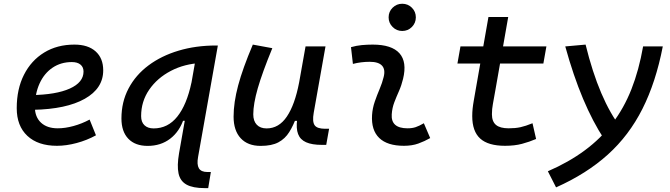

<svg xmlns="http://www.w3.org/2000/svg" viewBox="-20 -764 3556 1019"><path d="M286.6 -83Q325.7 -83 370.1 -95.2Q414.6 -107.4 455.6 -129.4L489.3 -45.9Q441.4 -19.5 386.7 -4.9Q332 9.8 282.2 9.8Q181.6 9.8 125.2 -43Q68.8 -95.7 68.8 -189.9Q68.8 -291.5 107.2 -367.2Q145.5 -442.9 214.4 -485.1Q283.2 -527.3 375 -527.3Q447.3 -527.3 487.5 -491.2Q527.8 -455.1 527.8 -390.6Q527.8 -294.9 429.9 -239.7Q332 -184.6 156.7 -181.2L146.5 -259.3Q277.3 -261.2 350.3 -293.9Q423.3 -326.7 423.3 -384.3Q423.3 -407.7 407.2 -421.1Q391.1 -434.6 361.3 -434.6Q303.2 -434.6 259 -404.8Q214.8 -375 190.2 -321.3Q165.5 -267.6 165 -195.8Q165.5 -142.6 197.8 -112.8Q230 -83 286.6 -83Z M763.7 10.3Q697.3 10.3 660.9 -27.8Q624.5 -65.9 624.5 -135.3Q624.5 -223.1 662.4 -294.7Q700.2 -366.2 768.3 -417Q836.4 -467.8 927.7 -495.1Q1019 -522.5 1126.5 -522.5H1135.3L1049.3 -429.7Q959.5 -425.8 887 -387.9Q814.5 -350.1 771.7 -287.8Q729 -225.6 729 -147.5Q729 -116.2 746.6 -99.4Q764.2 -82.5 795.4 -82.5Q871.1 -82.5 921.1 -145.3Q971.2 -208 996.1 -325.7L993.2 -123H936.5L956.1 -136.2Q933.6 -66.4 883.5 -28.1Q833.5 10.3 763.7 10.3ZM1066.4 234.4Q1003.4 234.4 969.7 215.6Q936 196.8 927.5 156Q918.9 115.2 930.2 49.8L1025.4 -491.2L1126.5 -522.5H1136.2L1031.2 69.3Q1023.9 109.4 1035.6 129.2Q1047.4 148.9 1080.6 148.9H1099.1L1085 234.4Z M1363.3 10.3Q1294.9 10.3 1257.3 -30.5Q1219.7 -71.3 1219.7 -145Q1219.7 -219.7 1243.9 -310.3Q1268.1 -400.9 1321.8 -527.3L1425.3 -508.3Q1372.1 -378.9 1348.1 -295.7Q1324.2 -212.4 1324.2 -157.2Q1324.2 -121.6 1342.8 -102.1Q1361.3 -82.5 1395 -82.5Q1460 -82.5 1502.4 -145.3Q1544.9 -208 1567.4 -325.7L1558.6 -122.6H1526.4L1554.2 -146Q1537.1 -98.1 1515.1 -63Q1493.2 -27.8 1457.8 -8.8Q1422.4 10.3 1363.3 10.3ZM1688.5 4.9Q1635.7 4.9 1604.5 -9Q1573.2 -22.9 1562 -52.7Q1550.8 -82.5 1557.1 -129.9L1551.3 -234.9L1601.6 -517.6H1707.5L1645 -165.5Q1636.7 -118.7 1649.7 -99.6Q1662.6 -80.6 1705.6 -80.6H1726.6L1711.4 4.9Z M2114.7 -599.6Q2085 -599.6 2063.7 -620.8Q2042.5 -642.1 2042.5 -671.9Q2042.5 -702.1 2063.7 -723.1Q2085 -744.1 2114.7 -744.1Q2145 -744.1 2166 -723.1Q2187 -702.1 2187 -671.9Q2187 -642.1 2166 -620.8Q2145 -599.6 2114.7 -599.6ZM2229.5 -109.9 2263.2 -31.2Q2233.4 -14.2 2200.2 -2.2Q2167 9.8 2124 9.8Q2035.6 9.8 1992.7 -31.7Q1949.7 -73.2 1954.6 -153.3Q1957 -189.9 1969 -224.6Q1981 -259.3 1994.9 -292Q2008.8 -324.7 2016.1 -355Q2026.4 -395 2007.6 -415.5Q1988.8 -436 1942.4 -436Q1896 -436 1853 -424.8L1842.8 -513.7Q1871.6 -522 1900.4 -524.7Q1929.2 -527.3 1958 -527.3Q2059.1 -527.3 2100.1 -481.2Q2141.1 -435.1 2119.1 -345.2Q2110.8 -310.5 2097.4 -280.5Q2084 -250.5 2072.8 -221.2Q2061.5 -191.9 2059.1 -157.7Q2053.7 -83 2143.1 -83Q2167.5 -83 2185.8 -89.1Q2204.1 -95.2 2229.5 -109.9Z M2660.6 9.8Q2570.8 9.8 2528.6 -28.6Q2486.3 -66.9 2486.3 -147.9Q2486.3 -168.5 2488.3 -187.3Q2490.2 -206.1 2494.4 -229.5Q2498.5 -252.9 2504.4 -287.1L2572.3 -673.8H2677.2L2609.4 -287.1Q2601.1 -238.3 2595.9 -211.9Q2590.8 -185.5 2590.8 -157.7Q2590.8 -119.1 2612.3 -101.1Q2633.8 -83 2679.7 -83Q2715.3 -83 2742.2 -88.9Q2769 -94.7 2806.2 -109.9L2825.2 -26.4Q2790 -11.2 2750.7 -0.7Q2711.4 9.8 2660.6 9.8ZM2407.7 -426.8 2423.8 -517.6H2879.9L2863.8 -426.8Z M2931.2 230.5 2887.7 145Q2999 96.7 3083.7 33.9Q3168.5 -28.8 3229.7 -108.9Q3291 -189 3331.1 -290.3Q3371.1 -391.6 3393.1 -517.6H3497.6Q3460.9 -327.6 3389.6 -186.3Q3318.4 -44.9 3205.8 56.6Q3093.3 158.2 2931.2 230.5ZM3087.9 -527.3Q3159.7 -234.4 3277.3 -83.5L3187 -24.9Q3126 -117.2 3074.5 -239.7Q3022.9 -362.3 2980 -517.6Z"/></svg>

Font: Cascadia Code PL
Style: Italic
Weight: 400
Italic angle: -10°
Monospace: yes
Designer: Aaron Bell
Foundry: Saja Typeworks
Version: Version 2404.023